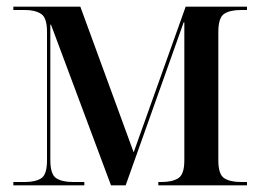

<svg xmlns="http://www.w3.org/2000/svg" viewBox="-20 -556 781 576"><path d="M20 0V-10H55Q86 -10 103.5 -21Q121 -32 121 -75V-461Q121 -503 103 -514.5Q85 -526 55 -526H20V-536H221L381 -99L537 -536H721V-526H703Q670 -526 652.5 -514.5Q635 -503 635 -460V-75Q635 -33 652.5 -21.5Q670 -10 703 -10H721V0H455V-10H465Q497 -10 515 -21.5Q533 -33 533 -75V-489H531L357 0H313L133 -482H131V-76Q131 -33 148.5 -21.5Q166 -10 199 -10H233V0Z"/></svg>

Font: Noto Serif Display SemiCondensed Medium
Style: Regular
Weight: 500
Width: 4
Designer: Monotype Design Team
Foundry: Monotype Imaging Inc.
Version: Version 2.009